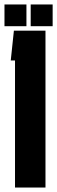

<svg xmlns="http://www.w3.org/2000/svg" viewBox="-28 -837 255 857"><path d="M39 0V-567H20L34 -700H175V0ZM109 -720V-817H207V-720ZM-8 -720V-817H90V-720Z"/></svg>

Font: Karantina
Style: Bold
Weight: 700
Designer: Rony Koch
Foundry: Rony Koch
Version: Version 1.000; ttfautohint (v1.8.3)